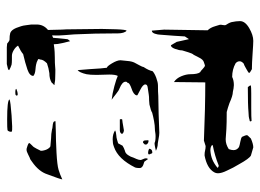

<svg xmlns="http://www.w3.org/2000/svg" viewBox="-120 -594 764 564"><g transform="rotate(90 262.0 -312.0)"><path d="M100 -674Q109 -674 137 -672Q167 -670 179 -670H183Q184 -669 189 -666.5Q194 -664 194 -662Q194 -660 190 -658Q186 -656 185 -655Q183 -654 177 -650.5Q171 -647 167 -646Q160 -640 160 -634Q160 -627 166 -622Q184 -612 206 -612Q216 -617 230 -617Q234 -617 240 -616Q246 -615 250 -614Q261 -614 283 -604Q288 -602 296.5 -599.5Q305 -597 309 -596Q343 -596 359 -595L388 -593H390Q404 -593 418 -602Q421 -610 421 -616Q421 -626 412 -632Q407 -634 396 -636Q385 -638 382 -641Q377 -651 377 -656Q377 -657 387 -667Q403 -674 413 -674L437 -667Q446 -662 462 -633Q473 -615 481 -597Q489 -581 489 -570Q489 -564 486 -559Q474 -538 437 -531H434Q428 -531 422 -532.5Q416 -534 409 -534L393 -529Q297 -533 222 -533L221 -441Q210 -448 204 -462.5Q198 -477 198 -489Q198 -511 192 -518Q189 -519 182.5 -525.5Q176 -532 172 -532L163 -529Q155 -527 149 -514.5Q143 -502 141 -499Q137 -495 133.5 -483Q130 -471 128 -465Q128 -456 123.5 -444Q119 -432 113 -432L103 -449L95 -485L87 -473L85 -441L82 -402Q82 -394 79 -385Q76 -376 70 -376L67 -412L69 -540Q61 -548 57 -562L53 -575Q52 -578 53.5 -584.5Q55 -591 53 -594Q52 -595 49 -600.5Q46 -606 45 -610Q42 -624 42 -635Q42 -650 62.5 -662Q83 -674 100 -674ZM236 -658Q289 -658 310 -660Q323 -660 332 -663Q336 -663 336.5 -665Q337 -667 335 -669Q324 -668 298 -668H265H255Q237 -668 231 -667Q231 -663 236 -658ZM406 -553Q411 -548 422 -548Q437 -549 449 -554Q461 -559 473 -569Q472 -571 469 -572Q466 -573 465 -572Q438 -561 407 -555ZM164 -325Q166 -329 171.5 -339Q177 -349 177 -352Q187 -367 189 -378Q195 -384 208.5 -389Q222 -394 231 -394Q251 -394 262 -395Q280 -395 315 -396Q350 -397 370 -398Q377 -398 389.5 -395.5Q402 -393 408 -393Q415 -392 423 -388Q420 -387 412 -385.5Q404 -384 400 -384Q395 -387 380 -387Q374 -387 369 -386Q364 -385 359 -385Q349 -385 335.5 -382.5Q322 -380 311 -377Q305 -373 287 -369L275 -368Q263 -368 258 -367L238 -364Q228 -363 228 -357Q228 -350 243 -342.5Q258 -335 259 -334Q259 -334 259.5 -333.5Q260 -333 260 -333V-331Q258 -322 239 -316Q233 -314 228 -311Q223 -308 223 -304Q220 -303 220 -299Q220 -289 240 -281Q246 -279 256.5 -270.5Q267 -262 273 -258Q255 -260 233 -266Q211 -272 203 -276Q199 -269 199 -251L200 -214Q200 -194 198 -184Q193 -163 186 -158L183 -195Q181 -231 179 -244Q175 -244 166 -259Q157 -274 157 -284Q158 -290 159 -303.5Q160 -317 164 -325ZM429 -365Q433 -365 433.5 -367.5Q434 -370 431 -374Q432 -376 429.5 -377Q427 -378 425 -377Q422 -377 419.5 -374.5Q417 -372 417 -368Q423 -365 429 -365ZM393 -353Q395 -350 397.5 -350Q400 -350 403 -354Q404 -354 404.5 -356.5Q405 -359 404 -361Q403 -363 399.5 -365Q396 -367 392 -366Q392 -357 393 -353ZM389 -261Q402 -261 409 -264L412 -265Q447 -277 472 -327Q473 -330 473.5 -335.5Q474 -341 473 -344Q470 -349 464 -351Q458 -353 455 -354L447 -365Q445 -361 445 -359Q445 -355 447.5 -350Q450 -345 450 -343Q450 -338 447 -331Q444 -324 443 -322Q441 -314 435.5 -306Q430 -298 423 -297Q414 -294 408 -290L401 -277L391 -274Q385 -272 376.5 -271.5Q368 -271 363 -268Q374 -261 389 -261ZM52 -22Q53 -16 54 -7Q55 2 57 8Q62 24 66 30Q71 38 77.5 40Q84 42 97 42Q99 42 103 45Q107 48 108 49L119 50H168Q171 49 178.5 47.5Q186 46 186 43Q183 41 178 39Q173 37 170 36Q165 35 155 35H144Q136 35 127 29.5Q118 24 114 17Q131 9 139 2Q165 -4 184 -10.5Q203 -17 203 -28Q197 -33 185.5 -34Q174 -35 170 -36Q163 -37 154 -42Q153 -43 154 -45.5Q155 -48 155 -49Q155 -57 166 -68Q180 -73 195 -75Q212 -75 223 -82Q224 -84 226.5 -86Q229 -88 230 -90Q226 -90 221.5 -91Q217 -92 213 -92Q208 -92 195.5 -92.5Q183 -93 176 -92Q167 -91 148 -91Q142 -91 132.5 -90.5Q123 -90 110 -88Q110 -99 106.5 -113.5Q103 -128 101 -136Q95 -130 95 -127L91 -86L84 -83Q85 -102 83 -123Q81 -144 81 -148Q78 -207 78 -278Q78 -285 76 -292Q74 -299 70 -302Q67 -299 66 -271Q65 -243 65 -229L66 -144Q66 -123 67 -111L68 -71Q52 -58 52 -38ZM363 -282Q367 -282 370 -284Q373 -286 373 -288Q373 -291 369 -292.5Q365 -294 363 -294Q355 -293 348 -291.5Q341 -290 331 -289Q330 -288 330 -285.5Q330 -283 331 -282ZM367 -94Q389 -94 429 -96Q465 -98 478.5 -102Q492 -106 507 -113Q506 -106 492 -69Q484 -44 455 -24L448 -19Q444 -18 434.5 -13Q425 -8 420 -8Q416 -8 414 -9Q400 -13 400 -16Q400 -17 408 -25Q412 -28 416.5 -37Q421 -46 423 -50Q423 -56 421 -62Q420 -66 417 -71Q414 -76 410 -78Q392 -80 387 -80Q374 -80 359 -83Q358 -84 351 -84.5Q344 -85 340 -86.5Q336 -88 336 -93ZM258 18Q259 18 261 20Q261 22 259 24Q258 25 251 25Q241 25 241 22Q250 18 258 18ZM366 35Q360 33 319 36Q278 39 272 42Q274 49 331 49Q358 49 362 48Q365 47 366.5 42Q368 37 366 35Z"/></g></svg>

Font: BM Euljiro oraeorae
Style: Regular
Weight: 400
Designer: Bongjin Kim; Bomjun Kim; Myungsoo Han; Hyesun Chae; Mikyoung Jeong; Wujin Sim; Minjae Kang; Suwha Jang;
Foundry: Sandoll Inc.
Version: Version 1.000;hotconv 1.0.109;makeexe 2.5.65596